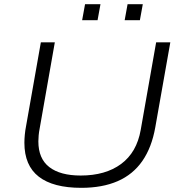

<svg xmlns="http://www.w3.org/2000/svg" viewBox="-20 -889 862 921"><path d="M370 12Q235 12 166 -41.5Q97 -95 97 -204Q97 -222 99 -243Q101 -264 105 -284L176 -686H243L170 -271Q167 -256 165.5 -240Q164 -224 164 -211Q164 -128 216.5 -87.5Q269 -47 367 -47Q486 -47 561 -102.5Q636 -158 655 -266L729 -686H797L725 -279Q708 -182 663 -117Q618 -52 544.5 -20Q471 12 370 12ZM374 -792 388 -869H462L448 -792ZM578 -792 592 -869H665L651 -792Z"/></svg>

Font: Archivo SemiExpanded ExtraLight
Style: Italic
Weight: 250
Width: 6
Italic angle: -10°
Designer: Hector Gatti
Foundry: Omnibus-Type
Version: Version 2.001